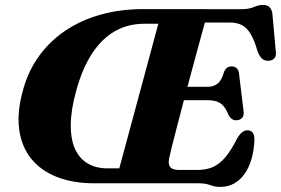

<svg xmlns="http://www.w3.org/2000/svg" viewBox="-20 -737 1130 772"><path d="M780.2 0H360.4Q273.1 0 208.1 -25.7Q143.1 -51.4 104.4 -100.3Q65.7 -149.2 56.9 -218.9Q48 -288.6 73 -376.5Q93.8 -452.2 137.1 -511.9Q180.3 -571.7 243 -613.9Q305.6 -656.1 384.9 -678.2Q464.1 -700.4 556.4 -700.4L950 -700Q981 -700 1000.6 -708.7Q1020.3 -717.3 1038 -717.3Q1069.5 -717.3 1075.1 -683.1L1088.8 -531.4Q1091.7 -514.4 1084.8 -504.7Q1078 -495 1064 -493Q1048 -491 1036.5 -498.8Q1025.1 -506.6 1015.9 -529.7Q1002.9 -575.5 987.7 -600.7Q972.5 -625.9 952.3 -636.2Q932.1 -646.5 903.7 -646.5H804Q798.9 -628.6 789.4 -593.8Q779.9 -558.9 767.4 -513Q755 -467.1 741.2 -416Q727.5 -365 714.3 -314.7Q701.1 -264.4 689.8 -220.6Q678.5 -176.8 670.6 -145.3Q662.8 -113.8 660.1 -100.7Q657 -85.3 659.8 -74.6Q662.6 -64 672.6 -58.8Q682.7 -53.7 701 -53.7H773.7Q809.1 -53.7 835.8 -65.3Q862.5 -76.9 886 -104.7Q909.5 -132.6 934.2 -181.6Q953.1 -213.1 974.2 -213.1Q1003.1 -213.1 1003.1 -176Q1001.5 -132.7 991.2 -97.4Q981 -62.2 963 -37.2Q945.1 -12.2 920.5 1.2Q895.9 14.6 865.6 14.6Q844.3 14.6 825.3 7.3Q806.3 0 780.2 0ZM286.3 -372Q264.7 -293.3 264.5 -234.6Q264.3 -175.8 282.2 -137.1Q300.2 -98.5 333.3 -79.3Q366.4 -60.1 411.4 -60.1H459.7L616.6 -641.5H559.7Q495.3 -641.5 442.9 -612.1Q390.5 -582.6 350.9 -522.9Q311.4 -463.1 286.3 -372ZM651.7 -387.9H815.6Q838.2 -387.9 855 -400.9Q871.8 -414 881.7 -450.7Q887.2 -460.9 894.1 -465.4Q901 -470 910.3 -470Q924.4 -470 931.8 -462.6Q939.2 -455.3 940.9 -442.4L959.2 -291.7Q962 -272.1 953.5 -263Q945.1 -253.8 930.5 -253.3Q919.4 -253.2 911.8 -259Q904.2 -264.7 899.3 -273.9Q886 -308 867.3 -321.1Q848.6 -334.2 813.9 -334.2H635.8Z"/></svg>

Font: Fraunces Wonky
Style: Italic
Weight: 900
Italic angle: -16°
Version: Version 1.000;[b76b70a41]